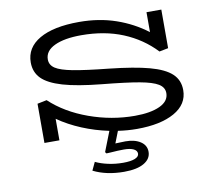

<svg xmlns="http://www.w3.org/2000/svg" viewBox="-98 -812 1317 1186"><g transform="rotate(-10 560.5 -219.0)"><path d="M592 5 563 79Q603 77 626 77Q684 77 720 100.5Q756 124 756 165Q756 209 712 235Q668 261 587 261Q476 261 394 220L418 169Q451 185 496 195Q541 205 590 205Q638 205 664 194.5Q690 184 690 165Q690 146 668.5 135.5Q647 125 608 125Q573 125 521 129L498 130L491 121L540 -4Q453 -22 372.5 -55.5Q292 -89 226 -135V0H132V-246L191 -258Q286 -169 426.5 -118.5Q567 -68 712 -68Q811 -68 869 -95Q927 -122 927 -173Q927 -209 892 -230.5Q857 -252 777 -266.5Q697 -281 542 -296Q391 -311 302.5 -337Q214 -363 174.5 -403Q135 -443 135 -504Q135 -597 223 -648Q311 -699 472 -699Q597 -699 702.5 -662.5Q808 -626 893 -561V-686H986V-444L930 -433Q847 -521 732 -568.5Q617 -616 471 -616Q365 -616 303.5 -587Q242 -558 242 -504Q242 -469 274 -448Q306 -427 382 -412.5Q458 -398 604 -383Q762 -366 854.5 -341Q947 -316 990 -276Q1033 -236 1033 -173Q1033 -84 946 -35Q859 14 711 14Q651 14 592 5Z"/></g></svg>

Font: BioRhyme Expanded
Style: Regular
Weight: 400
Width: 7
Designer: Aoife Mooney
Foundry: Aoife Mooney Type
Version: Version 1.001